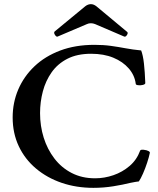

<svg xmlns="http://www.w3.org/2000/svg" viewBox="-20 -892 761 925"><path d="M430 13Q348 13 277.5 -11Q207 -35 153.5 -80Q100 -125 70.5 -187.5Q41 -250 41 -326Q41 -398 68 -461Q95 -524 146 -572.5Q197 -621 270 -648.5Q343 -676 435 -676Q478 -676 514 -671Q550 -666 584.5 -659.5Q619 -653 660 -649Q669 -626 673.5 -586Q678 -546 680 -492Q680 -486 668.5 -483Q657 -480 645.5 -481.5Q634 -483 634 -488Q629 -529 600.5 -562Q572 -595 526 -614Q480 -633 419 -633Q352 -633 305 -609Q258 -585 229 -544Q200 -503 186.5 -452Q173 -401 173 -347Q173 -285 190.5 -229Q208 -173 242 -128.5Q276 -84 325.5 -58.5Q375 -33 438 -33Q483 -33 526.5 -48Q570 -63 604.5 -92.5Q639 -122 655 -166Q657 -172 672 -170.5Q687 -169 696 -164Q702 -161 702 -156Q698 -136 689 -108.5Q680 -81 669 -56Q658 -31 649 -18Q641 -17 631.5 -15.5Q622 -14 608 -11Q572 -2 525.5 5.5Q479 13 430 13ZM258 -716Q252 -713 245 -723.5Q238 -734 243 -740L391 -862Q404 -872 418 -872Q431 -872 444 -862L593 -738Q598 -733 591.5 -723Q585 -713 578 -716L438 -776Q433 -778 428 -779Q423 -780 418 -780Q407 -780 399 -776Z"/></svg>

Font: Junicode SmExp
Style: Bold
Weight: 700
Width: 6
Designer: Peter S. Baker
Version: Version 2.205; ttfautohint (v1.8.4)